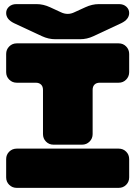

<svg xmlns="http://www.w3.org/2000/svg" viewBox="-20 -910 655 929"><path d="M9.8 -847.2Q9.8 -865.2 23.7 -877.7Q37.6 -890.1 59.1 -890.1H157.2Q189.5 -890.1 222.2 -875L273.9 -851.1Q307.6 -834.5 340.8 -851.1L393.1 -875Q425.8 -890.1 458 -890.1H556.2Q577.6 -890.1 591.3 -877.7Q605 -865.2 605 -847.2Q605 -816.4 566.9 -797.9L432.1 -734.9Q400.9 -720.2 367.2 -720.2H248Q214.8 -720.2 183.1 -734.9L47.9 -797.9Q9.8 -816.4 9.8 -847.2ZM61 -700.2H554.2Q575.7 -700.2 590.3 -685.3Q605 -670.4 605 -648.9V-561Q605 -539.6 590.3 -524.7Q575.7 -509.8 554.2 -509.8H462.9Q446.3 -509.8 437.3 -500.7Q428.2 -491.7 428.2 -475.1V-261.2Q428.2 -239.7 413.3 -224.9Q398.4 -210 377 -210H238.8Q217.3 -210 202.6 -224.9Q188 -239.7 188 -261.2V-475.1Q188 -491.7 178.7 -500.7Q169.4 -509.8 152.8 -509.8H61Q39.6 -509.8 24.7 -524.7Q9.8 -539.6 9.8 -561V-648.9Q9.8 -670.4 24.7 -685.3Q39.6 -700.2 61 -700.2ZM605 -140.1V-51.8Q605 -30.3 590.3 -15.6Q575.7 -1 554.2 -1H61Q39.6 -1 24.7 -15.6Q9.8 -30.3 9.8 -51.8V-140.1Q9.8 -161.6 24.7 -176.3Q39.6 -190.9 61 -190.9H554.2Q575.7 -190.9 590.3 -176.3Q605 -161.6 605 -140.1Z"/></svg>

Font: Nastup Soft
Style: Regular
Weight: 400
Designer: Maksym Kobuzan
Foundry: Zakznak
Version: Version 1.020;hotconv 1.0.109;makeotfexe 2.5.65596